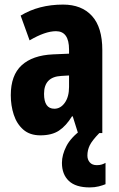

<svg xmlns="http://www.w3.org/2000/svg" viewBox="-20 -580 518 837"><path d="M255 -560Q336 -560 381 -510.5Q426 -461 426 -362V0H320L297 -73H294Q268 -31 237 -10.5Q206 10 156 10Q110 10 81.5 -15Q53 -40 40 -80Q27 -120 27 -165Q27 -252 74.5 -295.5Q122 -339 211 -343L281 -346V-364Q281 -444 224 -444Q177 -444 109 -404L70 -512Q149 -560 255 -560ZM247 -249Q172 -245 172 -171Q172 -106 217 -106Q244 -106 262.5 -132Q281 -158 281 -201V-251ZM361 98Q361 116 371.5 128Q382 140 402 140Q415 140 424 137Q433 134 440 130V223Q428 228 410.5 232.5Q393 237 371 237Q310 237 280 208.5Q250 180 250 130Q250 95 269.5 57Q289 19 337 -16L413 0Q381 33 371 54Q361 75 361 98Z"/></svg>

Font: Noto Sans Thai ExtCond ExtBd
Style: Regular
Weight: 800
Width: 2
Designer: Monotype Design Team
Foundry: Monotype Imaging Inc.
Version: Version 2.002; ttfautohint (v1.8.4.7-5d5b)